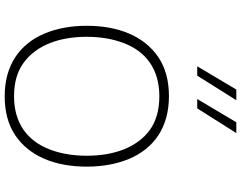

<svg xmlns="http://www.w3.org/2000/svg" viewBox="-120 -858 983 782"><g transform="rotate(90 371.0 -466.5)"><path d="M382.8 -778.8H420.9L521.5 -938H477.5ZM249.5 -778.8H287.6L387.7 -938H344.2ZM371.6 -663.6C307.6 -663.6 254.4 -648.9 211.9 -620.1C126.5 -562 84.5 -458 84.5 -328.6C84.5 -264.2 95.2 -207 116.2 -156.7C158.7 -56.2 244.1 5.4 371.6 5.4C435.5 5.4 488.8 -9.3 531.2 -38.1C616.2 -95.7 658.2 -199.7 658.2 -328.6C658.2 -393.6 647.5 -451.2 626.5 -501.5C584 -602.1 499 -663.6 371.6 -663.6ZM371.6 -624.5C427.7 -624.5 473.6 -611.3 509.3 -585.4C580.6 -532.7 613.8 -439.9 613.8 -328.6C613.8 -273.4 605.5 -223.1 588.4 -178.7C554.2 -88.9 483.4 -32.7 371.6 -32.7C315.4 -32.7 270 -45.9 234.4 -72.3C163.1 -124.5 129.4 -217.8 129.4 -328.6C129.4 -383.8 137.7 -434.1 154.8 -479C188.5 -568.4 259.8 -624.5 371.6 -624.5Z"/></g></svg>

Font: Estedad ExtraLight
Style: Regular
Weight: 200
Designer: Amin Abedi
Version: Version 7.3